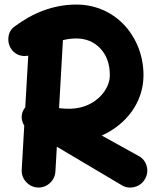

<svg xmlns="http://www.w3.org/2000/svg" viewBox="-20 -752 680 846"><path d="M84.5 -269.5C71.3 -246.6 73.2 -219.7 86.9 -198.7L75.7 -4.4C74.7 16.1 81.1 34.2 94.7 49.3C108.4 64.5 125.5 72.8 145.5 74.2C166 75.2 184.1 68.8 199.2 55.2C214.4 41.5 222.7 24.4 224.1 4.4L230.5 -105.5L517.1 64.5C534.2 74.7 553.2 77.1 573.2 71.8C593.3 66.4 608.4 54.7 618.7 37.1C628.9 19.5 631.8 0.5 626.5 -19.5C621.1 -39.6 609.4 -54.7 591.3 -64.5L428.2 -154.8C533.7 -201.7 612.3 -298.8 612.3 -420.9C612.3 -586.4 492.7 -731.9 315.9 -731.9C213.9 -731.9 122.6 -693.8 44.9 -635.7C28.3 -624 19 -607.9 17.1 -586.9C15.1 -565.9 20.5 -547.4 33.2 -531.2C50.8 -509.3 77.6 -501.5 104.5 -506.8L91.3 -279.3C88.9 -275.9 86.4 -272.9 84.5 -269.5ZM315.9 -582.5C358.9 -582.5 394.5 -567.9 422.4 -538.1C450.2 -508.3 463.9 -469.2 463.9 -420.9C463.9 -396.5 456.1 -373 440.9 -350.6C410.2 -305.2 354.5 -272.9 285.6 -272.9C272 -272.9 255.9 -273.4 240.2 -275.4L257.3 -575.2C277.8 -580.1 297.4 -582.5 315.9 -582.5Z"/></svg>

Font: Mikhak ExtraBold
Style: Regular
Weight: 800
Designer: Amin Abedi
Version: Version 3.2